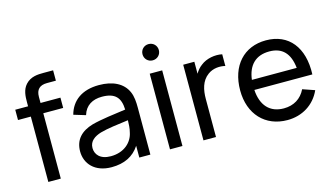

<svg xmlns="http://www.w3.org/2000/svg" viewBox="-86 -1025 2285 1324"><g transform="rotate(-15 1056.5 -363.0)"><path d="M352.5 -661V-735H284C243 -735 192.5 -733.5 155.5 -693C123.5 -658 121.5 -611 121.5 -569.5V-540H30V-466.5H121.5V0H210.5V-466.5H352.5V-540H210.5V-583.5C210.5 -635 236 -661 289 -661Z M832.5 -449.5C801.5 -520 728 -555 630.5 -555C508.5 -555 433 -497.5 407.5 -403L492 -377.5C511.5 -443.5 564 -472 629.5 -472C723 -472 760 -431 762.5 -345C682.5 -334 587.5 -322.5 520 -304.5C438 -280.5 387.5 -231 387.5 -146C387.5 -59 450 15 571 15C661 15 728 -18 771 -84V0H850V-334C850 -376.5 847.5 -416 832.5 -449.5ZM584.5 -59.5C507.5 -59.5 476 -102 476 -146.5C476 -197 515.5 -221.5 560 -235.5C612.5 -250.5 685.5 -259 761.5 -269C761 -244.5 760 -210 752.5 -184C739.5 -117 680.5 -59.5 584.5 -59.5Z M1034.5 -623.5C1068 -623.5 1093 -649 1093 -681.5C1093 -714 1068 -739.5 1034.5 -739.5C1001.5 -739.5 976.5 -714 976.5 -681.5C976.5 -649 1001.5 -623.5 1034.5 -623.5ZM1079 0V-540H990V0Z M1354.5 -507C1336.5 -494 1320.5 -475.5 1308.5 -454.5V-540H1229V0H1318.5V-271C1318.5 -335 1331.5 -398.5 1384 -436C1421.5 -463.5 1470 -466 1507.5 -456.5V-540C1459.5 -550.5 1396 -540.5 1354.5 -507Z M2072 -245C2080 -437 1985 -555 1822.5 -555C1665.5 -555 1562.5 -443.5 1562.5 -266.5C1562.5 -97.5 1667 15 1826.5 15C1931 15 2020.5 -39.5 2063 -135L1977.5 -164.5C1947.5 -103 1893.5 -69.5 1822.5 -69.5C1723 -69.5 1665 -133 1658 -245ZM1825.5 -475C1917 -475 1968.5 -422.5 1979.5 -316.5H1659.5C1672 -419 1728.5 -475 1825.5 -475Z"/></g></svg>

Font: Hauora Medium
Style: Regular
Weight: 500
Designer: Wayne Shih
Foundry: WCYS
Version: Version 1.001;hotconv 1.0.109;makeotfexe 2.5.65596